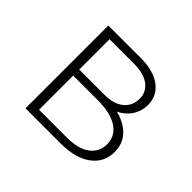

<svg xmlns="http://www.w3.org/2000/svg" viewBox="-106 -541 672 672"><g transform="rotate(45 230.0 -205.0)"><path d="M86 0V-410H247Q309 -410 345 -383.5Q381 -357 381 -312Q381 -280 364 -255Q347 -230 317 -216Q287 -202 245 -202L251 -226Q327 -226 371 -196Q415 -166 415 -113Q415 -61 374 -30.5Q333 0 260 0ZM123 -30H262Q317 -30 347 -52.5Q377 -75 377 -113Q377 -153 343 -176Q309 -199 244 -199H111V-229H249Q294 -229 319.5 -250Q345 -271 345 -307Q345 -339 319 -359Q293 -379 243 -379H123Z"/></g></svg>

Font: Ysabeau Office ExtraLight
Style: Regular
Weight: 250
Designer: Christian Thalmann (Catharsis Fonts)
Version: Version 2.001;gftools[0.9.30]; featfreeze: tnum,lnum,ss02